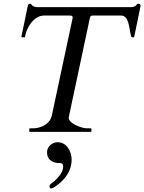

<svg xmlns="http://www.w3.org/2000/svg" viewBox="-20 -728 796 1060"><path d="M265.6 -87.9C258.8 -55.2 224.6 -25.4 173.3 -20C166 -19.5 152.8 -19.5 145.5 -19.5C142.1 -19.5 141.6 -16.6 141.6 -15.6V-3.9C141.6 -2.4 142.1 0 145.5 0H481C484.4 0 484.9 -2.9 484.9 -3.9V-15.6C484.9 -16.6 484.4 -19.5 481 -19.5C473.1 -19.5 460.4 -19.5 453.1 -20C421.4 -23.4 359.4 -48.3 359.4 -77.1C359.4 -78.6 359.4 -80.6 359.9 -82C360.4 -84 360.4 -85.9 476.1 -628.4C479 -642.1 486.3 -642.1 494.6 -642.1H648.4C689.9 -642.1 691.9 -582 700.7 -541C701.7 -535.2 705.1 -524.4 706.1 -523.4C707 -522 708 -522 709.5 -522H715.8C717.8 -522 720.7 -522 721.2 -526.9L724.1 -540C755.9 -693.8 756.3 -694.8 756.3 -696.3C756.3 -702.6 752.4 -707.5 743.7 -707.5C730.5 -707.5 736.3 -688.5 701.2 -688.5H188C155.3 -688.5 155.3 -707.5 145.5 -707.5C136.2 -707.5 134.3 -699.7 132.8 -692.9C132.8 -692.9 132.8 -692.4 98.1 -525.4C98.1 -522.5 100.1 -522 101.6 -522H112.8C114.3 -522 116.7 -522 117.7 -523.4C118.7 -524.4 120.1 -535.2 121.6 -541C131.8 -581.5 169.4 -642.1 222.7 -642.1H366.2C373.5 -642.1 381.3 -640.6 381.3 -632.3C381.3 -631.3 381.3 -629.9 380.9 -628.4ZM253.4 299.3C253.4 304.2 254.4 312.5 260.7 312.5C269.5 312.5 282.2 304.2 291 297.9C340.3 262.2 375.5 214.4 375.5 154.3C375.5 109.4 349.6 57.1 297.4 57.1C268.6 57.1 239.7 81.5 239.7 112.3C239.7 157.2 273.4 172.4 310.5 172.4C328.6 172.4 328.6 184.6 328.6 192.4C328.6 225.6 298.3 255.4 276.4 275.4C271.5 280.3 253.4 288.6 253.4 299.3Z"/></svg>

Font: Cardo
Style: Italic
Weight: 400
Designer: David J. Perry
Foundry: David J. Perry
Version: Version 0.99